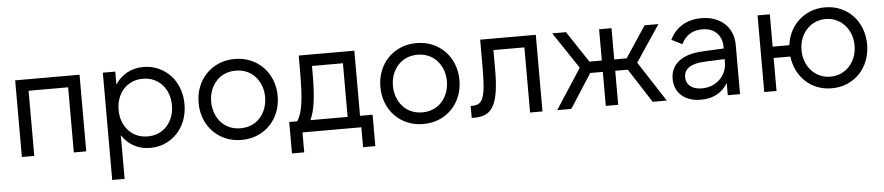

<svg xmlns="http://www.w3.org/2000/svg" viewBox="-42 -781 5743 1248"><g transform="rotate(-5 2829.5 -157.0)"><path d="M76 -500H496V0H415V-425H157V0H76Z M648 -500H729V-415Q759 -462 806.5 -488Q854 -514 914 -514Q966 -514 1011 -494Q1056 -474 1089 -439Q1122 -404 1140.5 -355.5Q1159 -307 1159 -250Q1159 -193 1140.5 -144.5Q1122 -96 1089 -61Q1056 -26 1011 -6Q966 14 914 14Q854 14 806.5 -12Q759 -38 729 -85V200H648ZM903 -62Q942 -62 974 -76Q1006 -90 1029 -115.5Q1052 -141 1064.5 -175.5Q1077 -210 1077 -250Q1077 -291 1064.5 -325Q1052 -359 1029 -384.5Q1006 -410 974 -424Q942 -438 903 -438Q864 -438 832 -424Q800 -410 777 -384.5Q754 -359 741.5 -325Q729 -291 729 -250Q729 -210 741.5 -175.5Q754 -141 777 -115.5Q800 -90 832 -76Q864 -62 903 -62Z M1509 14Q1452 14 1405 -6Q1358 -26 1323.5 -61.5Q1289 -97 1270 -145.5Q1251 -194 1251 -250Q1251 -306 1270 -354.5Q1289 -403 1323.5 -438.5Q1358 -474 1405 -494Q1452 -514 1509 -514Q1566 -514 1613 -494Q1660 -474 1694.5 -438.5Q1729 -403 1748 -354.5Q1767 -306 1767 -250Q1767 -194 1748 -145.5Q1729 -97 1694.5 -61.5Q1660 -26 1613 -6Q1566 14 1509 14ZM1509 -62Q1548 -62 1580.5 -76Q1613 -90 1636 -115.5Q1659 -141 1672 -175.5Q1685 -210 1685 -250Q1685 -291 1672 -325Q1659 -359 1636 -384.5Q1613 -410 1580.5 -424Q1548 -438 1509 -438Q1470 -438 1437.5 -424Q1405 -410 1382 -384.5Q1359 -359 1346 -325Q1333 -291 1333 -250Q1333 -210 1346 -175.5Q1359 -141 1382 -115.5Q1405 -90 1437.5 -76Q1470 -62 1509 -62Z M1827 -75H1879Q1891 -93 1900 -118.5Q1909 -144 1915 -183Q1921 -222 1923.5 -277.5Q1926 -333 1926 -411V-500H2289V-75H2371V130H2291V0H1907V130H1827ZM2208 -75V-425H2006V-368Q2006 -312 2003.5 -268Q2001 -224 1996 -188.5Q1991 -153 1983.5 -125.5Q1976 -98 1965 -75Z M2695 14Q2638 14 2591 -6Q2544 -26 2509.5 -61.5Q2475 -97 2456 -145.5Q2437 -194 2437 -250Q2437 -306 2456 -354.5Q2475 -403 2509.5 -438.5Q2544 -474 2591 -494Q2638 -514 2695 -514Q2752 -514 2799 -494Q2846 -474 2880.5 -438.5Q2915 -403 2934 -354.5Q2953 -306 2953 -250Q2953 -194 2934 -145.5Q2915 -97 2880.5 -61.5Q2846 -26 2799 -6Q2752 14 2695 14ZM2695 -62Q2734 -62 2766.5 -76Q2799 -90 2822 -115.5Q2845 -141 2858 -175.5Q2871 -210 2871 -250Q2871 -291 2858 -325Q2845 -359 2822 -384.5Q2799 -410 2766.5 -424Q2734 -438 2695 -438Q2656 -438 2623.5 -424Q2591 -410 2568 -384.5Q2545 -359 2532 -325Q2519 -291 2519 -250Q2519 -210 2532 -175.5Q2545 -141 2568 -115.5Q2591 -90 2623.5 -76Q2656 -62 2695 -62Z M3011 -76H3023Q3049 -76 3066 -87Q3083 -98 3092.5 -125.5Q3102 -153 3106 -199.5Q3110 -246 3110 -316V-500H3473V0H3392V-425H3190V-296Q3190 -214 3181.5 -157Q3173 -100 3154.5 -64.5Q3136 -29 3105.5 -13.5Q3075 2 3031 2H3011Z M3886 -222H3804L3661 0H3569L3739 -262L3580 -500H3670L3805 -296H3886V-500H3967V-296H4048L4183 -500H4273L4114 -262L4284 0H4192L4049 -222H3967V0H3886Z M4334 -137Q4334 -209 4388 -251Q4442 -293 4542 -298L4682 -305V-312Q4682 -373 4647.5 -407Q4613 -441 4553 -441Q4505 -441 4471 -419.5Q4437 -398 4417 -356L4348 -391Q4377 -451 4430 -482.5Q4483 -514 4554 -514Q4601 -514 4639.5 -500Q4678 -486 4705 -461Q4732 -436 4747 -400.5Q4762 -365 4762 -321V0H4682V-80Q4655 -34 4610.5 -10Q4566 14 4507 14Q4428 14 4381 -27Q4334 -68 4334 -137ZM4519 -59Q4554 -59 4584 -71Q4614 -83 4635.5 -104Q4657 -125 4669.5 -153Q4682 -181 4682 -213V-236L4548 -230Q4483 -227 4449.5 -204.5Q4416 -182 4416 -141Q4416 -103 4443.5 -81Q4471 -59 4519 -59Z M5360 14Q5309 14 5265.5 -3Q5222 -20 5189 -51Q5156 -82 5135.5 -124Q5115 -166 5109 -215H5000V0H4920V-500H5000V-289H5109Q5115 -338 5136 -379Q5157 -420 5190 -450Q5223 -480 5266 -497Q5309 -514 5360 -514Q5416 -514 5462 -494Q5508 -474 5542 -438.5Q5576 -403 5594.5 -354.5Q5613 -306 5613 -250Q5613 -194 5594.5 -145.5Q5576 -97 5542 -61.5Q5508 -26 5462 -6Q5416 14 5360 14ZM5358 -62Q5395 -62 5426.5 -76Q5458 -90 5481.5 -115.5Q5505 -141 5518 -175.5Q5531 -210 5531 -250Q5531 -291 5518 -325Q5505 -359 5481.5 -384.5Q5458 -410 5426.5 -424Q5395 -438 5358 -438Q5321 -438 5289.5 -424Q5258 -410 5234.5 -384.5Q5211 -359 5198 -325Q5185 -291 5185 -250Q5185 -210 5198 -175.5Q5211 -141 5234.5 -115.5Q5258 -90 5289.5 -76Q5321 -62 5358 -62Z"/></g></svg>

Font: NT Somic
Style: Regular
Weight: 400
Designer: Ravid Balaliev — lead type designer, mastering
Michael Voronin — secret advisor, marketing
Ivan Kovalenko — best boy
Foundry: NT Type
Version: Version 0.7